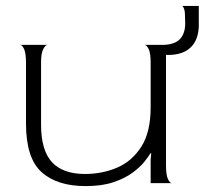

<svg xmlns="http://www.w3.org/2000/svg" viewBox="-20 -620 693 650"><path d="M270 10Q173 10 120.5 -37.5Q68 -85 68 -202V-408Q68 -440 61.5 -454Q55 -468 48 -468H141Q134 -468 126.5 -454Q119 -440 119 -408V-198Q119 -111 156 -71Q193 -31 268 -31Q326 -31 376.5 -52.5Q427 -74 458.5 -123.5Q490 -173 490 -256V-408Q490 -440 483.5 -453.5Q477 -467 470 -468H542V-60Q542 -28 548.5 -14Q555 0 562 0H490V-80L492 -100L490 -102Q483 -90 468 -71.5Q453 -53 427.5 -34.5Q402 -16 363.5 -3Q325 10 270 10ZM549 -434Q531 -434 517.5 -439.5Q504 -445 496 -452L476 -468H528Q570 -468 588.5 -487Q607 -506 607 -541Q607 -556 606 -574.5Q605 -593 597 -600H653V-536Q653 -487 626.5 -460.5Q600 -434 549 -434Z"/></svg>

Font: Red Rose Light
Style: Regular
Weight: 300
Designer: Jaikishan Patel
Version: Version 1.001; ttfautohint (v1.8.3)